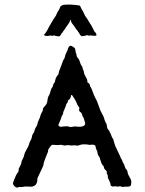

<svg xmlns="http://www.w3.org/2000/svg" viewBox="-20 -826 651 863"><path d="M332.5 -562.5Q335.9 -559.1 339.4 -546.9Q342.8 -535.2 345.7 -532.2Q352.1 -524.9 352.1 -514.2Q356.9 -509.3 357.4 -501Q357.9 -492.7 365.7 -480Q373 -467.8 372.6 -462.9Q371.6 -454.6 377 -453.1Q381.8 -451.7 383.3 -445.3Q384.8 -439 385.7 -437Q386.7 -435.1 388.7 -432.1Q391.6 -428.7 397 -412.6Q402.8 -396.5 406.7 -389.2Q410.6 -382.3 415.5 -372.1Q419.9 -361.8 424.8 -347.2Q429.7 -333 431.6 -328.6Q433.6 -324.2 436.5 -319.3Q439 -314.5 441.4 -309.6Q443.8 -305.2 445.8 -300.8Q447.8 -296.4 450.2 -287.1Q453.1 -277.8 456.5 -272.9Q460 -268.1 460.4 -260.7Q460.9 -252.9 461.9 -250.5Q462.9 -248 465.8 -244.6Q468.8 -241.2 470.7 -238.3Q472.7 -235.4 474.6 -230Q479.5 -220.7 481.9 -212.9Q484.9 -205.1 488.8 -201.2Q490.2 -196.3 493.2 -185.1Q496.1 -173.8 498 -169.9L519 -126Q520 -125 520.5 -122.1Q521 -119.1 522 -117.7Q522.9 -116.2 524.4 -113.3Q525.9 -110.4 527.3 -108.9Q528.8 -106.9 529.8 -103Q530.3 -99.1 534.2 -93.3Q539.6 -85 541 -77.1Q543 -69.3 546.9 -65.4Q550.8 -61.5 551.8 -59.1L554.2 -48.8Q554.2 -43.9 562.5 -29.8Q570.8 -15.6 570.3 -9.8Q569.8 -3.9 569.3 2.9Q568.8 9.8 561 12.2Q560.1 13.2 543 13.2L528.8 14.2Q522.9 11.2 519 11.2L508.8 13.2Q507.8 12.2 504.9 12.2L501 11.2Q499 11.2 489.3 12.2Q476.1 13.7 476.1 -2L469.2 -18.1L464.8 -26.9V-32.7Q464.8 -38.6 462.4 -42Q460 -44.9 460 -47.9V-55.2Q459 -58.1 454.1 -62Q449.2 -65.9 447.8 -70.8Q446.8 -75.2 446.3 -77.1Q445.8 -79.1 444.3 -80.6Q436.5 -88.4 436 -93.3Q435.1 -98.1 433.1 -101.6Q430.7 -106 429.7 -112.3Q428.7 -118.7 423.8 -124.5Q418.9 -130.9 418.5 -137.2Q418 -144 417 -146.5Q416 -148.9 413.6 -153.3Q410.2 -159.2 409.7 -167.5Q408.7 -175.8 395 -175.8L381.8 -174.8L370.1 -176.8Q356.9 -177.7 348.1 -176.8L327.1 -170.9Q323.2 -172.9 314.9 -172.9L299.3 -171.9L286.1 -173.8L270 -171.9L255.9 -174.8Q253.9 -175.8 250 -174.8Q246.1 -173.8 239.3 -173.8Q232.4 -173.8 223.6 -174.8Q214.8 -175.8 211.9 -173.8Q209 -171.9 203.6 -163.6Q198.2 -155.3 196.8 -153.8L195.8 -144Q194.8 -141.1 189.5 -128.4Q174.8 -93.8 174.8 -82L147.9 -23.9V-15.1Q145 3.4 135.7 8.3Q127 12.7 122.6 13.2L94.2 12.2L81.1 14.2Q79.1 15.1 75.2 14.6Q71.3 14.2 67.4 14.2Q63.5 14.2 60.1 17.1Q51.8 17.6 45.9 11.7Q40 5.9 38.6 1Q37.1 -3.9 45.9 -23.9Q54.2 -43.9 57.1 -46.9Q60.1 -49.8 61 -51.8Q62 -53.7 63 -55.7Q64 -57.6 64 -61V-66.9L69.8 -78.6Q76.2 -90.3 76.2 -95.2Q76.2 -101.6 82 -111.3Q87.9 -121.1 88.9 -129.9Q90.3 -138.7 99.6 -154.3Q108.9 -169.9 110.8 -178.2Q112.3 -187 116.2 -192.4Q121.6 -199.7 123.5 -211.4Q125.5 -223.6 132.8 -231Q133.8 -233.9 134.3 -236.3Q134.8 -238.3 135.7 -241.2Q136.7 -244.1 137.7 -246.6Q138.7 -251 143.1 -256.8Q147.5 -263.2 148.4 -269Q148.9 -274.9 150.4 -277.3Q151.9 -279.8 153.3 -283.7Q154.3 -288.1 156.7 -292Q159.2 -295.9 161.1 -303.7Q163.1 -311.5 165 -314.9L171.9 -328.1L173.8 -339.8Q175.8 -342.8 184.1 -352.1Q192.4 -361.3 192.9 -372.6Q194.3 -388.2 199.2 -395.5Q204.1 -402.8 207 -416Q210.4 -428.7 213.4 -431.6Q217.8 -436 218.3 -441.4Q218.8 -446.8 221.2 -449.7Q223.1 -452.1 224.1 -453.6Q225.1 -455.1 226.1 -457Q227.1 -459 228.5 -466.3Q230 -473.6 231.4 -476.6Q232.9 -479.5 237.3 -485.4Q242.2 -491.2 243.2 -494.1Q244.1 -497.1 244.6 -501.5Q245.1 -505.9 249.5 -516.1Q253.9 -526.4 257.3 -536.1Q260.7 -545.9 262.7 -551.3Q264.2 -556.2 267.6 -560.5Q271 -564.9 272 -572.3Q273.4 -579.6 277.3 -587.4Q281.2 -594.7 283.2 -599.6Q285.2 -604.5 285.6 -607.4Q286.1 -610.8 291 -617.2Q295.9 -623.5 305.7 -617.2Q315.9 -611.3 317.4 -607.4Q318.8 -603.5 319.8 -595.2Q320.8 -587.4 322.3 -585Q324.2 -582 324.2 -578.1Q324.2 -574.2 325.2 -572.8Q326.2 -571.3 327.6 -568.4Q329.1 -565.4 332.5 -562.5ZM276.9 -353.5Q276.9 -350.6 264.2 -321.8Q264.2 -311.5 257.8 -305.2Q255.4 -294.9 252.9 -290Q250.5 -285.2 249.5 -281.2Q248 -276.9 244.1 -269Q240.2 -261.2 246.6 -258.3Q252.9 -254.9 257.8 -256.3Q262.7 -257.8 268.6 -257.8Q273.9 -257.8 278.3 -258.3Q283.2 -258.8 285.2 -258.3Q287.1 -257.8 291 -256.3Q294.9 -254.9 296.9 -254.9L316.9 -257.8Q346.7 -253.9 356.4 -260.3Q365.7 -266.1 361.8 -276.9L357.9 -289.1Q357.9 -293 354.5 -297.9Q351.1 -302.7 350.6 -304.7Q350.1 -306.6 348.6 -312.5Q347.2 -317.9 342.8 -321.3Q337.9 -324.2 336.4 -327.1Q335 -330.1 335.9 -335Q336.9 -339.8 336.9 -341.8L329.1 -353Q328.1 -353.5 324.2 -364.3Q320.3 -375 308.1 -392.1Q300.3 -407.2 297.9 -390.6Q296.9 -383.3 292.5 -379.9Q288.1 -377 286.1 -375Q286.1 -367.7 281.2 -362.3Q276.4 -356.4 276.9 -353.5ZM298.8 -736.8H296.9Q292 -724.6 287.6 -718.8Q283.2 -712.9 279.3 -707Q275.4 -701.2 272 -696.3Q269 -691.4 267.6 -689.9Q266.1 -688 264.6 -686.5Q263.2 -685.1 262.2 -683.1L264.2 -684.1Q260.7 -679.2 258.8 -678.2Q256.8 -677.7 255.4 -672.9Q253.9 -668 252 -667.5Q250 -667 249 -664.6Q248 -662.1 245.1 -662.6Q242.2 -663.1 235.4 -663.6Q228.5 -664.1 226.6 -666Q224.1 -668 219.2 -666Q214.8 -664.1 211.9 -665.5Q209 -667 201.7 -665.5Q194.3 -664.1 191.9 -664.1Q168.9 -665 185.1 -678.2Q186 -679.2 189.9 -686Q193.8 -692.9 195.3 -695.3Q197.3 -698.2 198.2 -701.2Q199.2 -704.1 200.2 -705.1Q201.2 -706.1 203.6 -710.9Q206.1 -715.8 208 -717.8Q209 -719.7 209 -720.7Q209 -721.7 210.4 -723.1Q211.9 -724.1 213.4 -727.1Q214.8 -730 215.8 -731.4Q216.8 -732.9 217.8 -735.4Q218.8 -737.8 224.6 -745.6Q230 -752.9 231 -755.4Q231.9 -757.8 232.9 -759.3Q233.9 -760.7 236.3 -767.1Q238.8 -773.4 242.7 -777.8Q246.1 -783.2 246.6 -785.2Q247.1 -787.1 248 -788.6Q249 -790 250.5 -793.9Q252 -797.9 252.9 -798.8Q253.9 -799.8 264.2 -804.2Q265.6 -804.2 278.3 -805.2Q291 -806.2 314.9 -804.2Q338.9 -801.8 339.8 -799.8Q340.8 -797.9 342.3 -794.4Q343.8 -791 344.7 -789.6Q345.7 -788.1 346.7 -785.6Q347.2 -783.2 349.1 -781.2Q352.1 -778.3 357.4 -765.6Q362.8 -752.9 368.7 -746.1Q374 -739.3 375 -736.3Q376 -733.4 377.4 -731.9Q378.9 -731 380.4 -728Q381.8 -725.1 382.8 -723.6Q383.8 -722.2 383.8 -721.2Q383.8 -720.2 386.7 -717.3Q389.6 -714.4 394.5 -704.1Q398.9 -694.3 399.9 -693.4Q400.4 -692.4 403.3 -686.5Q406.2 -681.2 409.2 -679.2H410.2Q410.2 -677.7 412.6 -672.9Q415 -668 413.1 -666.5Q411.1 -665 400.9 -665L387.2 -667Q384.8 -667 381.8 -666Q378.9 -665 374.5 -667Q370.1 -668.9 367.2 -667Q364.3 -665 357.4 -664.6Q350.6 -664.1 349.1 -663.1Q347.2 -662.1 345.2 -664.6Q343.3 -667 340.8 -668.5Q338.4 -669.9 335 -679.2Q333 -680.2 329.1 -685.1L331.1 -684.1Q329.1 -688 323.2 -693.8Q312 -711.9 305.2 -719.2Q298.8 -726.6 298.8 -736.8Z"/></svg>

Font: AntiqueNobleRegular
Style: Regular
Weight: 400
Version: Version 0.1